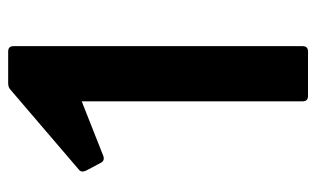

<svg xmlns="http://www.w3.org/2000/svg" viewBox="-172 -602 774 470"><g transform="rotate(-90 215.0 -367.0)"><path d="M215 0Q202 0 202 -13V-554L68 -501Q66 -500 62 -500Q55 -500 51 -508L32 -544Q30 -550 30 -551Q30 -558 36 -562L230 -728Q236 -734 246 -734H324Q337 -734 337 -721V-13Q337 0 324 0Z"/></g></svg>

Font: LINE Seed Sans TH
Style: Bold
Weight: 700
Designer: Dalton Maag Ltd | Thai characters by Cadson Demak Co.,Ltd.
Foundry: Dalton Maag Ltd
Version: Version 1.002